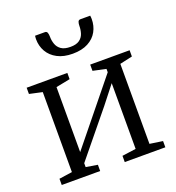

<svg xmlns="http://www.w3.org/2000/svg" viewBox="-139 -887 915 998"><g transform="rotate(-20 318.5 -388.0)"><path d="M32 0V-34.5L104.5 -45V-487.5L33.5 -503V-537.5H258.5V-503L180.5 -487.5V-128L251.5 -215.5L457 -469V-487.5L385 -503V-537.5H603V-503L533.5 -487.5V-45L605 -34.5V0H380.5V-34.5L457 -45V-408.5L380.5 -311L180.5 -66.5V-45L244.5 -34.5V0ZM221.5 -776.5Q231.5 -776.5 234.8 -767.2Q238 -758 238 -745.5Q238 -724 245 -704Q252 -684 270 -671.5Q288 -659 321 -659Q353 -659 370.5 -671.5Q388 -684 394.5 -704Q401 -724 401 -745.5Q401 -758 404.2 -767.2Q407.5 -776.5 417.5 -776.5H472Q472.5 -772 473 -767.2Q473.5 -762.5 473.5 -757.5Q473.5 -720 456.5 -689Q439.5 -658 405.2 -639.8Q371 -621.5 320 -621.5Q270 -621.5 235.5 -639.8Q201 -658 183.2 -689Q165.5 -720 165.5 -757.5Q165.5 -762.5 166 -767.2Q166.5 -772 167 -776.5Z"/></g></svg>

Font: Merriweather 60pt Light
Style: Regular
Weight: 300
Version: Version 2.100